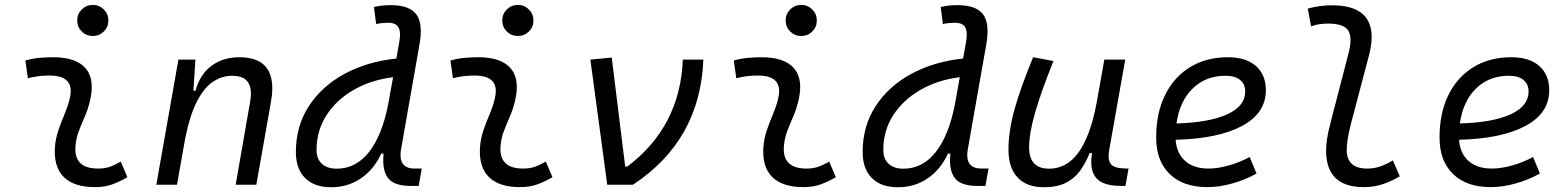

<svg xmlns="http://www.w3.org/2000/svg" viewBox="-20 -764 6485 794"><path d="M479.5 -95.7 506.8 -31.2Q478 -14.2 446 -2.2Q414.1 9.8 372.6 9.8Q286.1 9.8 244.1 -31.7Q206.5 -68.8 206.5 -137.2Q206.5 -145 207 -153.3Q209.5 -189.9 221.2 -224.6Q232.9 -259.3 247.1 -292Q260.7 -324.7 268.1 -355Q272.5 -373 272.5 -387.2Q272.5 -451.7 184.6 -451.7Q138.2 -451.7 95.2 -440.4L85 -513.7Q113.8 -522 142.6 -524.7Q171.4 -527.3 200.2 -527.3Q294.9 -527.3 334.5 -481Q359.4 -451.2 359.4 -403.8Q359.4 -377.4 351.6 -345.2Q343.3 -310.5 330.1 -280.8Q316.9 -250.5 305.7 -221.2Q294.4 -191.9 292 -157.7Q291.5 -152.8 291.5 -147.9Q291.5 -66.9 385.3 -66.9Q411.6 -66.9 431.9 -73.5Q452.1 -80.1 479.5 -95.7ZM363.8 -615.2Q336.9 -615.2 318.1 -633.8Q299.3 -652.3 299.3 -679.2Q299.3 -706.1 318.1 -724.9Q336.9 -743.7 363.8 -743.7Q390.6 -743.7 409.4 -724.9Q428.2 -706.1 428.2 -679.2Q428.2 -652.3 409.4 -633.8Q390.6 -615.2 363.8 -615.2Z M626.5 0 717.8 -517.6H788.1L779.8 -388.7H788.6Q806.2 -455.1 853.8 -491.2Q901.4 -527.3 970.2 -527.3Q1106 -527.3 1106 -398.4Q1106 -372.1 1100.1 -340.3L1040 0H954.6L1014.6 -344.2Q1017.6 -361.8 1017.6 -377Q1017.6 -450.7 940.9 -450.7Q898.4 -450.7 861.3 -426.3Q824.2 -401.9 794.9 -345.5Q765.6 -289.1 746.1 -192.9L711.9 0Z M1349.1 10.3Q1279.8 10.3 1241.7 -27.8Q1203.6 -65.9 1203.6 -135.3Q1203.6 -242.7 1257.3 -325.2Q1311 -407.7 1404.8 -458.5Q1498.5 -509.3 1619.1 -522L1631.3 -590.8Q1634.3 -607.4 1634.3 -620.6Q1634.3 -639.6 1627.9 -650.9Q1617.2 -669.9 1585.4 -669.9Q1573.2 -669.9 1560.8 -668.7Q1548.3 -667.5 1535.6 -664.6L1526.4 -734.9Q1543.5 -739.3 1560.8 -741Q1578.1 -742.7 1595.7 -742.7Q1673.3 -742.7 1701.7 -704.6Q1720.2 -679.2 1720.2 -634.3Q1720.2 -611.3 1715.3 -583L1638.7 -147.5Q1636.2 -134.3 1636.2 -123Q1636.2 -66.9 1694.3 -66.9H1724.1L1711.4 4.9H1678.2Q1608.4 4.9 1584 -28.8Q1564.9 -54.7 1564.9 -100.1Q1564.9 -113.3 1566.4 -128.4H1556.2Q1526.9 -64 1473.1 -26.9Q1419.4 10.3 1349.1 10.3ZM1585 -331.1 1605.5 -444.8Q1512.7 -433.1 1441.4 -391.6Q1370.1 -350.1 1329.6 -286.6Q1289.1 -223.1 1289.1 -144Q1289.1 -106.9 1311 -86.7Q1333 -66.4 1372.6 -66.4Q1451.2 -66.4 1505.4 -134.5Q1559.6 -202.6 1585 -331.1Z M2237.3 -95.7 2264.6 -31.2Q2235.8 -14.2 2203.9 -2.2Q2171.9 9.8 2130.4 9.8Q2043.9 9.8 2002 -31.7Q1964.4 -68.8 1964.4 -137.2Q1964.4 -145 1964.8 -153.3Q1967.3 -189.9 1979 -224.6Q1990.7 -259.3 2004.9 -292Q2018.6 -324.7 2025.9 -355Q2030.3 -373 2030.3 -387.2Q2030.3 -451.7 1942.4 -451.7Q1896 -451.7 1853 -440.4L1842.8 -513.7Q1871.6 -522 1900.4 -524.7Q1929.2 -527.3 1958 -527.3Q2052.7 -527.3 2092.3 -481Q2117.2 -451.2 2117.2 -403.8Q2117.2 -377.4 2109.4 -345.2Q2101.1 -310.5 2087.9 -280.8Q2074.7 -250.5 2063.5 -221.2Q2052.2 -191.9 2049.8 -157.7Q2049.3 -152.8 2049.3 -147.9Q2049.3 -66.9 2143.1 -66.9Q2169.4 -66.9 2189.7 -73.5Q2210 -80.1 2237.3 -95.7ZM2121.6 -615.2Q2094.7 -615.2 2075.9 -633.8Q2057.1 -652.3 2057.1 -679.2Q2057.1 -706.1 2075.9 -724.9Q2094.7 -743.7 2121.6 -743.7Q2148.4 -743.7 2167.2 -724.9Q2186 -706.1 2186 -679.2Q2186 -652.3 2167.2 -633.8Q2148.4 -615.2 2121.6 -615.2Z M2491.2 0 2421.4 -517.6 2509.8 -525.9 2565.4 -75.2H2574.2Q2793 -240.2 2803.7 -517.6H2888.7Q2875.5 -182.6 2597.2 0Z M3409.2 -95.7 3436.5 -31.2Q3407.7 -14.2 3375.7 -2.2Q3343.8 9.8 3302.2 9.8Q3215.8 9.8 3173.8 -31.7Q3136.2 -68.8 3136.2 -137.2Q3136.2 -145 3136.7 -153.3Q3139.2 -189.9 3150.9 -224.6Q3162.6 -259.3 3176.8 -292Q3190.4 -324.7 3197.8 -355Q3202.1 -373 3202.1 -387.2Q3202.1 -451.7 3114.3 -451.7Q3067.9 -451.7 3024.9 -440.4L3014.6 -513.7Q3043.5 -522 3072.3 -524.7Q3101.1 -527.3 3129.9 -527.3Q3224.6 -527.3 3264.2 -481Q3289.1 -451.2 3289.1 -403.8Q3289.1 -377.4 3281.2 -345.2Q3272.9 -310.5 3259.8 -280.8Q3246.6 -250.5 3235.4 -221.2Q3224.1 -191.9 3221.7 -157.7Q3221.2 -152.8 3221.2 -147.9Q3221.2 -66.9 3314.9 -66.9Q3341.3 -66.9 3361.6 -73.5Q3381.8 -80.1 3409.2 -95.7ZM3293.5 -615.2Q3266.6 -615.2 3247.8 -633.8Q3229 -652.3 3229 -679.2Q3229 -706.1 3247.8 -724.9Q3266.6 -743.7 3293.5 -743.7Q3320.3 -743.7 3339.1 -724.9Q3357.9 -706.1 3357.9 -679.2Q3357.9 -652.3 3339.1 -633.8Q3320.3 -615.2 3293.5 -615.2Z M3692.9 10.3Q3623.5 10.3 3585.4 -27.8Q3547.4 -65.9 3547.4 -135.3Q3547.4 -242.7 3601.1 -325.2Q3654.8 -407.7 3748.5 -458.5Q3842.3 -509.3 3962.9 -522L3975.1 -590.8Q3978 -607.4 3978 -620.6Q3978 -639.6 3971.7 -650.9Q3960.9 -669.9 3929.2 -669.9Q3917 -669.9 3904.5 -668.7Q3892.1 -667.5 3879.4 -664.6L3870.1 -734.9Q3887.2 -739.3 3904.5 -741Q3921.9 -742.7 3939.5 -742.7Q4017.1 -742.7 4045.4 -704.6Q4064 -679.2 4064 -634.3Q4064 -611.3 4059.1 -583L3982.4 -147.5Q3980 -134.3 3980 -123Q3980 -66.9 4038.1 -66.9H4067.9L4055.2 4.9H4022Q3952.1 4.9 3927.7 -28.8Q3908.7 -54.7 3908.7 -100.1Q3908.7 -113.3 3910.2 -128.4H3899.9Q3870.6 -64 3816.9 -26.9Q3763.2 10.3 3692.9 10.3ZM3928.7 -331.1 3949.2 -444.8Q3856.4 -433.1 3785.2 -391.6Q3713.9 -350.1 3673.3 -286.6Q3632.8 -223.1 3632.8 -144Q3632.8 -106.9 3654.8 -86.7Q3676.8 -66.4 3716.3 -66.4Q3794.9 -66.4 3849.1 -134.5Q3903.3 -202.6 3928.7 -331.1Z M4296.4 10.3Q4226.1 10.3 4188.2 -30Q4150.4 -70.3 4150.4 -145Q4150.4 -222.2 4175.8 -313Q4201.2 -403.8 4252.4 -527.3L4336.4 -511.7Q4284.7 -382.3 4260.3 -297.4Q4235.8 -212.4 4235.8 -153.8Q4235.8 -66.4 4319.3 -66.4Q4463.9 -66.4 4514.6 -336.9V-336.4L4546.9 -517.6H4633.3L4567.4 -146Q4564.5 -130.9 4564.5 -119.1Q4564.5 -97.2 4573.7 -85.9Q4587.4 -68.4 4630.4 -67.4L4647 -66.9L4634.3 4.9H4617.2Q4539.1 4.9 4512.2 -29.3Q4492.7 -53.2 4492.7 -94.2Q4492.7 -111.3 4496.1 -130.9H4486.3Q4469.2 -88.9 4446 -57.1Q4422.9 -25.4 4387 -7.6Q4351.1 10.3 4296.4 10.3Z M4977.1 -66.9Q5016.1 -66.9 5061.3 -79.6Q5106.4 -92.3 5147.9 -114.7L5176.3 -46.4Q5128.9 -20 5075.4 -5.1Q5022 9.8 4972.7 9.8Q4873 9.8 4817.1 -44.4Q4761.2 -98.6 4761.2 -194.8Q4761.2 -296.4 4797.9 -370.8Q4834.5 -445.3 4901.4 -486.3Q4968.3 -527.3 5058.6 -527.3Q5132.3 -527.3 5173.6 -491.2Q5214.8 -455.1 5214.8 -390.6Q5214.8 -295.9 5116.5 -243.2Q5018.1 -190.4 4841.8 -186Q4845.7 -129.9 4881.1 -98.4Q4916.5 -66.9 4977.1 -66.9ZM4845.2 -253.4Q4981 -257.3 5055.2 -291.3Q5129.4 -325.2 5129.4 -385.7Q5129.4 -416 5108.4 -433.3Q5087.4 -450.7 5048.3 -450.7Q4965.8 -450.7 4911.9 -397.7Q4857.9 -344.7 4845.2 -253.4Z M5619.6 9.8Q5463.9 9.8 5463.9 -141.1Q5463.9 -159.7 5467.5 -186.8Q5471.2 -213.9 5481.9 -254.9L5556.2 -541.5Q5564.9 -574.2 5564.9 -598.1Q5564.9 -622.1 5556.2 -636.7Q5538.6 -666.5 5471.7 -666.5Q5454.6 -666.5 5436.8 -664.1Q5418.9 -661.6 5401.9 -654.8L5388.2 -728.5Q5438.5 -742.2 5487.3 -742.2Q5652.3 -742.2 5652.3 -611.3Q5652.3 -577.1 5641.1 -534.2L5567.4 -254.9Q5556.2 -211.9 5552.7 -185.8Q5549.3 -159.7 5549.3 -144.5Q5548.8 -66.9 5633.8 -66.9Q5662.1 -66.9 5686 -75Q5710 -83 5740.2 -100.6L5768.6 -34.7Q5735.4 -15.1 5699.2 -2.7Q5663.1 9.8 5619.6 9.8Z M6148.9 -66.9Q6188 -66.9 6233.2 -79.6Q6278.3 -92.3 6319.8 -114.7L6348.1 -46.4Q6300.8 -20 6247.3 -5.1Q6193.8 9.8 6144.5 9.8Q6044.9 9.8 5989 -44.4Q5933.1 -98.6 5933.1 -194.8Q5933.1 -296.4 5969.7 -370.8Q6006.3 -445.3 6073.2 -486.3Q6140.1 -527.3 6230.5 -527.3Q6304.2 -527.3 6345.5 -491.2Q6386.7 -455.1 6386.7 -390.6Q6386.7 -295.9 6288.3 -243.2Q6189.9 -190.4 6013.7 -186Q6017.6 -129.9 6053 -98.4Q6088.4 -66.9 6148.9 -66.9ZM6017.1 -253.4Q6152.8 -257.3 6227.1 -291.3Q6301.3 -325.2 6301.3 -385.7Q6301.3 -416 6280.3 -433.3Q6259.3 -450.7 6220.2 -450.7Q6137.7 -450.7 6083.7 -397.7Q6029.8 -344.7 6017.1 -253.4Z"/></svg>

Font: CaskaydiaCove NFP SemiLight
Style: Italic
Weight: 350
Italic angle: -10°
Designer: Aaron Bell
Foundry: Saja Typeworks
Version: Version 2111.001; VTT 6.35;Nerd Fonts 3.1.1